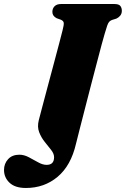

<svg xmlns="http://www.w3.org/2000/svg" viewBox="-114 -720 626 955"><path d="M406.5 -551.5Q401.5 -536 391.5 -498Q381.5 -460 367.8 -408Q354 -356 339 -298Q324 -240 309.5 -183.5Q295 -127 283 -80.2Q271 -33.5 264 -5Q239 103.5 172.8 159.2Q106.5 215 15 215Q-39 215 -66.5 189Q-94 163 -94 125.5Q-94 94 -73.8 71.8Q-53.5 49.5 -17.5 49.5Q5.5 49.5 29.2 62Q53 74.5 75.5 87.2Q98 100 118 100Q155 100 155 62Q155 44.5 140.5 26Q126 7.5 108.5 -14.2Q91 -36 80.8 -62.5Q70.5 -89 79 -122.5Q84.5 -144 96.5 -189.2Q108.5 -234.5 123.5 -290.8Q138.5 -347 153.5 -403Q168.5 -459 180.2 -503.5Q192 -548 197 -568.5Q204.5 -597 203 -606.8Q201.5 -616.5 188.5 -622L167.5 -629.5Q146.5 -640.5 146.5 -660.5Q146.5 -678 157.5 -689Q168.5 -700 190 -700H455Q477 -700 484.5 -690.5Q492 -681 492 -666.5Q492 -652 484 -642.2Q476 -632.5 465 -627.5L442.5 -620.5Q434 -617 429 -611.5Q424 -606 419.2 -592.5Q414.5 -579 406.5 -551.5Z"/></svg>

Font: Fraunces 72pt S050 Black
Style: Italic
Weight: 900
Italic angle: -16°
Version: Version 1.000; ttfautohint (v1.8.3)